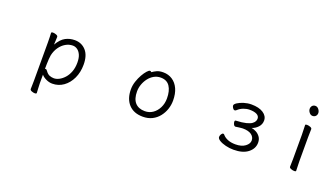

<svg xmlns="http://www.w3.org/2000/svg" viewBox="-76 -1255 3415 1985"><g transform="rotate(20 1631.5 -263.0)"><path d="M303 -368Q303 -399 302 -427Q301 -455 300 -472Q300 -482 319 -482Q336 -482 355 -474.5Q374 -467 374 -454Q374 -448 373 -432Q372 -416 371.5 -398.5Q371 -381 370 -369Q410 -437 456.5 -461.5Q503 -486 558 -486Q633 -486 681 -433Q729 -380 729 -278Q729 -194 697.5 -127Q666 -60 612 -21.5Q558 17 490 17Q455 17 420 0Q385 -17 369 -38V56Q369 87 371.5 116Q374 145 374 162Q374 172 354 172Q338 172 319.5 164.5Q301 157 301 144Q301 132 302 106.5Q303 81 303 55ZM368 -101Q372 -103 375 -103Q386 -103 396 -87Q416 -59 439 -50Q462 -41 487 -41Q514 -41 544 -56.5Q574 -72 601 -102Q628 -132 644.5 -176Q661 -220 661 -276Q661 -328 646 -361Q631 -394 607.5 -410Q584 -426 558 -426Q516 -426 478.5 -404Q441 -382 414 -343Q387 -304 376 -253Q373 -237 371 -209Q369 -181 368.5 -152Q368 -123 368 -101Z M1413 -445Q1433 -460 1461 -473Q1489 -486 1531 -486Q1588 -486 1632 -457Q1676 -428 1700.5 -374.5Q1725 -321 1725 -245Q1725 -197 1709.5 -150.5Q1694 -104 1663.5 -65.5Q1633 -27 1588.5 -4.5Q1544 18 1486 18Q1386 18 1330.5 -42.5Q1275 -103 1275 -207Q1275 -251 1289.5 -294.5Q1304 -338 1324.5 -374Q1345 -410 1365 -432Q1385 -454 1396 -454Q1406 -454 1413 -445ZM1486 -43Q1535 -43 1573.5 -69.5Q1612 -96 1635 -142Q1658 -188 1658 -245Q1658 -328 1625.5 -377Q1593 -426 1525 -426Q1485 -426 1451.5 -407Q1418 -388 1393.5 -356Q1369 -324 1355.5 -285.5Q1342 -247 1342 -208Q1342 -126 1379.5 -84.5Q1417 -43 1486 -43Z M2423 -213Q2410 -213 2402 -228.5Q2394 -244 2394 -257Q2394 -273 2405 -273Q2475 -276 2516.5 -286.5Q2558 -297 2578 -312Q2598 -327 2604 -342Q2610 -357 2610 -368Q2610 -398 2581 -413Q2552 -428 2502 -428Q2469 -428 2435 -415Q2401 -402 2377 -379Q2367 -369 2357 -369Q2345 -369 2335 -384.5Q2325 -400 2325 -411Q2325 -426 2352 -443.5Q2379 -461 2419.5 -473.5Q2460 -486 2501 -486Q2584 -486 2632 -454.5Q2680 -423 2680 -373Q2680 -331 2651 -300Q2622 -269 2584 -258Q2611 -254 2637.5 -239.5Q2664 -225 2682 -199.5Q2700 -174 2700 -137Q2700 -72 2643.5 -27Q2587 18 2484 18Q2440 18 2397.5 7.5Q2355 -3 2327.5 -20Q2300 -37 2300 -56Q2300 -71 2309.5 -86.5Q2319 -102 2330 -102Q2337 -102 2342 -96Q2362 -71 2398 -56Q2434 -41 2484 -41Q2552 -41 2591 -70.5Q2630 -100 2630 -136Q2630 -174 2597 -198Q2564 -222 2502 -222Q2496 -222 2481.5 -220.5Q2467 -219 2451.5 -217Q2436 -215 2425 -213Z M3127.5 -698Q3149 -698 3164.5 -678Q3180 -658 3180 -637.5Q3180 -617 3167 -603.5Q3154 -590 3133 -590Q3112 -590 3096.5 -609.5Q3081 -629 3081 -649.5Q3081 -670 3093.5 -684Q3106 -698 3127.5 -698ZM3095 -17 3097 -105V-368L3094 -475Q3094 -484 3112 -484Q3130 -484 3149 -476.5Q3168 -469 3168 -457L3166 -368V-105L3169 1Q3169 10 3151.5 10Q3134 10 3114.5 2.5Q3095 -5 3095 -17Z"/></g></svg>

Font: Moon Stars Kai T
Style: Regular
Weight: 400
Designer: GuiWonder
Version: Version 1.101